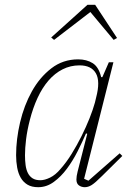

<svg xmlns="http://www.w3.org/2000/svg" viewBox="-20 -767 554 799"><path d="M139 12Q112 12 94.5 1.5Q77 -9 66.5 -27Q56 -45 51.5 -69.5Q47 -94 47 -121Q47 -187 63.5 -257.5Q80 -328 112.5 -386.5Q145 -445 193.5 -482.5Q242 -520 305 -520Q341 -520 366 -504Q391 -488 401 -446H406L433 -508H452L330 -23L348 -15L478 -129L489 -118L405 -35Q376 -6 361.5 3Q347 12 333 12Q319 12 308.5 4.5Q298 -3 298 -20Q298 -33 303 -53L343 -210L338 -212Q323 -177 303 -137.5Q283 -98 258.5 -65Q234 -32 204 -10Q174 12 139 12ZM148 -17Q166 -17 188.5 -28Q211 -39 232 -64Q256 -91 278 -126.5Q300 -162 319 -200Q338 -238 352.5 -274.5Q367 -311 375 -340L380 -361Q398 -429 379 -462Q360 -495 311 -495Q273 -495 240.5 -478.5Q208 -462 182 -432Q156 -402 136.5 -360Q117 -318 104 -267Q93 -224 88.5 -187Q84 -150 84 -121Q84 -99 86.5 -80Q89 -61 96 -47Q103 -33 115.5 -25Q128 -17 148 -17ZM193 -611 344 -747H376L467 -609L453 -601L356 -717L205 -601Z"/></svg>

Font: IBM Plex Serif ExtLt
Style: Italic
Weight: 200
Italic angle: -14°
Designer: Mike Abbink, Paul van der Laan, Pieter van Rosmalen
Foundry: Bold Monday
Version: Version 3.001